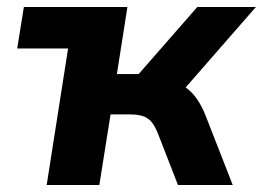

<svg xmlns="http://www.w3.org/2000/svg" viewBox="-20 -527 749 547"><path d="M113 0 174 -389H29L48 -507H343L313 -316H375L542 -507H709L509 -278Q527 -265 541 -245Q555 -225 566 -197L643 0H487L429 -149Q417 -179 400 -190Q383 -201 353 -201H295L263 0Z"/></svg>

Font: Mulish ExtraBold
Style: Italic
Weight: 800
Italic angle: -9°
Designer: Vernon Adams
Foundry: Vernon Adams
Version: Version 3.603; ttfautohint (v1.8.3)